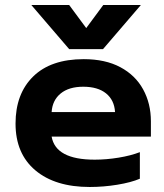

<svg xmlns="http://www.w3.org/2000/svg" viewBox="-20 -731 655 766"><path d="M105 -711H256L324 -619L392 -711H542L391 -535H256ZM42 -238Q42 -357 112.5 -426Q183 -495 314 -495Q400 -495 460 -463Q520 -431 551 -374.5Q582 -318 582 -247V-186H186Q202 -94 358 -94Q404 -94 453 -102Q502 -110 538 -124V-18Q503 -3 448 6Q393 15 338 15Q200 15 121 -51.5Q42 -118 42 -238ZM439 -284Q436 -332 403 -358.5Q370 -385 312 -385Q255 -385 222 -358Q189 -331 186 -284Z"/></svg>

Font: Prompt SemiBold
Style: Regular
Weight: 600
Designer: Katatrad Team
Foundry: CadsonDemak
Version: Version 1.001